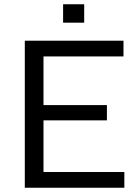

<svg xmlns="http://www.w3.org/2000/svg" viewBox="-20 -881 649 901"><path d="M96.4 0V-690H559.5V-616.2H184.1V-387.8H481.7V-316.2H184.1V-73.8H563.5V0ZM276.1 -774.6V-861H375.1V-774.6Z"/></svg>

Font: Mozilla Text ExtraLight
Style: Regular
Weight: 200
Designer: Studio DRAMA
Foundry: Studio DRAMA
Version: Version 1.000